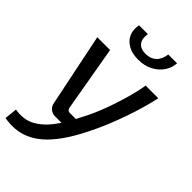

<svg xmlns="http://www.w3.org/2000/svg" viewBox="-271 -792 1092 1092"><g transform="rotate(45 274.5 -246.5)"><path d="M535 -488Q526 -447 512 -397Q498 -347 479 -292.5Q460 -238 437 -182Q414 -126 387 -73Q348 5 310 58Q272 111 234 143.5Q196 176 157 192Q118 208 79 210.5Q40 213 0 206L8 130Q38 135 67.5 132.5Q97 130 125.5 116Q154 102 183 75Q212 48 241.5 4Q271 -40 302 -103Q326 -147 346 -195.5Q366 -244 382.5 -294Q399 -344 412.5 -393.5Q426 -443 433 -488ZM147 -488 216 -91Q221 -73 239 -73H298L259 0H192Q171 0 155 -13Q139 -26 135 -46L44 -488ZM399 -704H470Q467 -664 445 -632.5Q423 -601 385.5 -581.5Q348 -562 298 -562Q248 -562 215 -581.5Q182 -601 169 -632.5Q156 -664 164 -704H235Q228 -660 246.5 -637.5Q265 -615 305 -615Q344 -615 368.5 -637.5Q393 -660 399 -704Z"/></g></svg>

Font: Exo 2 Medium
Style: Italic
Weight: 500
Italic angle: -8°
Designer: Natanael Gama
Foundry: Natanael Gama
Version: Version 2.010